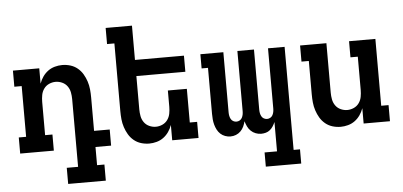

<svg xmlns="http://www.w3.org/2000/svg" viewBox="-58 -859 2517 1199"><g transform="rotate(-5 1200.0 -260.0)"><path d="M559 215H323V114H394V-310Q394 -331 390 -352.5Q386 -374 373.5 -391.5Q361 -409 341 -418Q321 -427 300 -427Q279 -427 259 -418Q239 -409 226.5 -391.5Q214 -374 210 -352.5Q206 -331 206 -310V-101H252V0H41V-101H87V-419H41V-520H206V-424Q214 -447 228 -467Q242 -487 261 -501Q280 -515 303.5 -521.5Q327 -528 350 -528Q376 -528 401 -520.5Q426 -513 446 -496.5Q466 -480 479 -458Q492 -436 500 -411.5Q508 -387 510.5 -361.5Q513 -336 513 -310V-101H611V0H513V114H559Z M850 8Q824 8 799 0.5Q774 -7 754 -23.5Q734 -40 721 -62Q708 -84 700 -108.5Q692 -133 689.5 -158.5Q687 -184 687 -210V-634H641V-735H806V-520H1113V-419H806V-210Q806 -189 810 -167.5Q814 -146 826.5 -128.5Q839 -111 859 -102Q879 -93 900 -93Q921 -93 941 -102Q961 -111 973.5 -128.5Q986 -146 990 -167.5Q994 -189 994 -210V-312H1113V-101H1159V0H994V-96Q986 -73 972 -53Q958 -33 939 -19Q920 -5 896.5 1.5Q873 8 850 8Z M1784 215H1562V126H1640V-58Q1634 -44 1626 -31.5Q1618 -19 1606.5 -9.5Q1595 0 1580.5 4Q1566 8 1551 8Q1534 8 1517 1.5Q1500 -5 1487 -17.5Q1474 -30 1466.5 -46Q1459 -62 1454 -79Q1450 -62 1442.5 -46Q1435 -30 1422.5 -17.5Q1410 -5 1393.5 1.5Q1377 8 1359 8Q1342 8 1325.5 2Q1309 -4 1296.5 -15.5Q1284 -27 1276 -42.5Q1268 -58 1263.5 -74.5Q1259 -91 1257.5 -108.5Q1256 -126 1256 -143V-431H1216V-520H1360V-143Q1360 -132 1362 -121.5Q1364 -111 1369 -101.5Q1374 -92 1383.5 -86.5Q1393 -81 1404 -81Q1415 -81 1424.5 -86.5Q1434 -92 1439 -101.5Q1444 -111 1446 -121.5Q1448 -132 1448 -143V-520H1552V-143Q1552 -132 1554 -121.5Q1556 -111 1561 -101.5Q1566 -92 1575.5 -86.5Q1585 -81 1596 -81Q1607 -81 1616.5 -86.5Q1626 -92 1631 -101.5Q1636 -111 1638 -121.5Q1640 -132 1640 -143V-520H1744V126H1784Z M2050 8Q2024 8 1999 0.5Q1974 -7 1954 -23.5Q1934 -40 1921 -62Q1908 -84 1900 -108.5Q1892 -133 1889.5 -158.5Q1887 -184 1887 -210V-419H1841V-520H2006V-210Q2006 -189 2010 -167.5Q2014 -146 2026.5 -128.5Q2039 -111 2059 -102Q2079 -93 2100 -93Q2121 -93 2141 -102Q2161 -111 2173.5 -128.5Q2186 -146 2190 -167.5Q2194 -189 2194 -210V-419H2148V-520H2313V-101H2359V0H2194V-96Q2186 -73 2172 -53Q2158 -33 2139 -19Q2120 -5 2096.5 1.5Q2073 8 2050 8Z"/></g></svg>

Font: Iosevka HT Extended
Style: Bold
Weight: 700
Width: 7
Monospace: yes
Designer: Belleve Invis
Foundry: Belleve Invis
Version: Version 32.3.0; ttfautohint (v1.8.4)